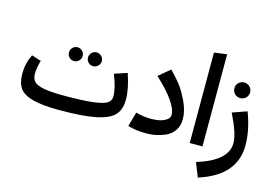

<svg xmlns="http://www.w3.org/2000/svg" viewBox="-124 -1039 2240 1558"><g transform="rotate(15 996.5 -260.0)"><path d="M420 -399Q397 -399 380 -416Q363 -433 363 -457Q363 -481 380 -498Q397 -515 420 -515Q444 -515 461 -498Q478 -481 478 -457Q478 -433 461 -416Q444 -399 420 -399ZM581 -399Q557 -399 540 -416Q523 -433 523 -457Q523 -481 540 -498Q557 -515 581 -515Q604 -515 621.5 -498Q639 -481 639 -457Q639 -433 621.5 -416Q604 -399 581 -399ZM867 -419Q909 -296 909 -205Q909 -122 866 -75.5Q823 -29 714.5 -6.5Q606 16 408 16V15L407 16Q262 16 182.5 -6Q103 -28 72.5 -72Q42 -116 42 -195Q42 -280 80 -356L160 -331Q141 -268 141 -220Q141 -176 163 -153Q185 -130 244.5 -118.5Q304 -107 418 -107Q573 -107 657.5 -117.5Q742 -128 773 -148Q804 -168 804 -204Q804 -273 760 -384Z M1140 16Q1046 16 983 -5L1017 -126Q1081 -108 1147 -108Q1181 -108 1213.5 -114.5Q1246 -121 1272.5 -138.5Q1299 -156 1299 -181Q1299 -279 1106 -458L1201 -537Q1246 -493 1284.5 -444.5Q1323 -396 1359.5 -318.5Q1396 -241 1396 -172Q1396 -115 1368 -75Q1340 -35 1296 -16.5Q1252 2 1214 9Q1176 16 1140 16Z M1607 0H1500V-760L1607 -774Z M1735 -524Q1735 -551 1754 -570Q1773 -589 1801 -589Q1829 -589 1848 -570Q1867 -551 1867 -524Q1867 -496 1848 -477Q1829 -458 1801 -458Q1773 -458 1754 -477Q1735 -496 1735 -524ZM1636 254 1589 136Q1843 58 1843 -90Q1843 -170 1765 -327L1887 -370Q1942 -227 1942 -98Q1942 157 1636 254Z"/></g></svg>

Font: FiraGO Medium
Style: Regular
Weight: 500
Designer: bBox Type
Foundry: bBox Type GmbH
Version: Version 1.001;PS 001.001;hotconv 1.0.88;makeotf.lib2.5.64775